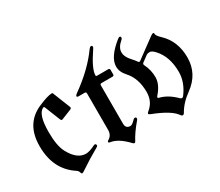

<svg xmlns="http://www.w3.org/2000/svg" viewBox="-115 -913 1364 1189"><g transform="rotate(-30 567.0 -318.5)"><path d="M33.2 -267.1Q33.2 -427.7 163.6 -483.9Q231.9 -513.7 263.2 -513.7Q266.6 -513.7 268.1 -510.3L318.4 -383.8Q319.3 -381.3 319.3 -378.9Q319.3 -372.6 312 -369.6L240.2 -340.8Q237.8 -339.8 235.4 -339.8Q229 -339.8 226.1 -347.7L181.6 -459.5Q179.7 -464.4 177.2 -464.4Q174.8 -464.4 173.3 -463.9Q125.5 -444.8 125.5 -314Q125.5 -216.8 151.9 -167.5Q196.8 -83.5 259.3 -83.5Q284.7 -83.5 323.7 -103Q330.6 -106.4 333.5 -106.4Q343.8 -106.4 343.8 -94.7Q343.8 -89.4 335 -84.5Q262.7 -43.9 192.9 3.4Q183.6 9.8 178.2 9.8Q172.9 9.8 169.7 -2Q166.5 -13.7 155.3 -21Q33.2 -100.1 33.2 -267.1Z M397 -436Q527.8 -528.8 602.5 -633.8Q610.8 -645.5 618.2 -645.5Q627.4 -645.5 627.4 -635.7Q627.4 -630.4 620.1 -620.6Q551.8 -520 551.8 -474.6Q551.8 -467.8 559.1 -467.8H639.6Q650.4 -467.8 650.4 -457V-425.3Q650.4 -414.6 639.6 -414.6H561Q550.3 -414.6 550.3 -403.8V-129.9Q550.3 -94.7 584 -94.7Q596.7 -94.7 619.1 -118.7Q625.5 -125.5 630.4 -125.5Q641.6 -125.5 641.6 -115.2Q641.6 -110.8 635.7 -104Q585 -44.4 561 2.9Q557.6 9.8 552.2 9.8Q546.9 9.8 540.5 2.9Q478 -64 421.9 -70.8Q413.6 -71.8 413.6 -77.6Q413.6 -83.5 418.9 -86.4Q451.2 -104 451.2 -142.6V-403.8Q451.2 -414.6 441.4 -414.6H397.9Q385.3 -414.6 385.3 -421.1Q385.3 -427.7 397 -436Z M689.9 -457Q689.9 -523.4 786.1 -599.6Q795.4 -606.9 799.8 -606.9Q808.6 -606.9 808.6 -597.2Q808.6 -590.3 802.2 -585Q762.7 -551.8 762.7 -518.1Q762.7 -484.4 794.4 -450.7Q810.1 -434.1 822.3 -416.5Q825.7 -411.1 829.6 -411.1Q833.5 -411.1 837.4 -414.1L974.1 -514.6Q985.4 -522.9 991.5 -522.9Q997.6 -522.9 997.6 -514.2Q997.6 -500.5 1024.4 -475.6Q1101.1 -403.8 1101.1 -286.6Q1101.1 -169.4 1001.5 -98.1Q941.4 -55.2 909.2 2Q904.8 9.8 897.5 9.8Q890.1 9.8 884.8 1.5Q852.1 -47.9 728 -95.7Q715.3 -100.6 715.3 -105.7Q715.3 -110.8 725.1 -118.7Q775.4 -159.2 775.4 -227.1Q775.4 -325.2 722.2 -383.3Q689.9 -418.5 689.9 -457ZM823.7 -157.7Q882.3 -143.1 934.6 -90.3Q939.9 -85 946.3 -85Q952.6 -85 957.5 -91.3Q1010.3 -160.6 1010.3 -235.4Q1010.3 -344.2 951.2 -408.7Q929.7 -432.1 914.6 -432.1Q899.4 -432.1 890.1 -425.3L849.1 -395Q843.3 -390.6 843.3 -386.2Q843.3 -381.8 845.2 -377.9Q868.7 -331.1 868.7 -279.3Q868.7 -227.5 820.3 -173.3Q815.9 -168.5 815.9 -164.1Q815.9 -159.7 823.7 -157.7Z"/></g></svg>

Font: UnifrakturMaguntia18
Style: Book
Weight: 400
Designer: j. 'mach' wust, Gerrit Ansmann, Georg Duffner, based on a font by Peter Wiegel, original typeface by Carl Albert Fahrenw
Version: Version 2017-03-19